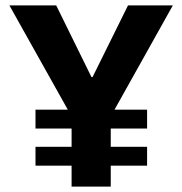

<svg xmlns="http://www.w3.org/2000/svg" viewBox="-20 -688 672 708"><path d="M244 0V-77.1H110.9V-146.6H244V-214.1H110.9V-283.6H230L14.7 -668H187.3L317.3 -403.8H321.3L452 -668H617.3L402.3 -283.6H522.4V-214.1H388.4V-146.6H522.4V-77.1H388.4V0Z"/></svg>

Font: Atkinson Hyperlegible Mono ExtraLight
Style: Regular
Weight: 200
Monospace: yes
Designer: Elliott Scott, Megan Eiswerth, Linus Boman, Theodore Petrosky, Letters from Sweden
Foundry: Applied Design Works, Letters from Sweden
Version: Version 2.001